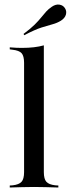

<svg xmlns="http://www.w3.org/2000/svg" viewBox="-20 -834 315 854"><path d="M131.5 -2.4Q103.2 -2.4 78.2 -1.6Q53.2 -0.8 23.4 0V-8.9L36.3 -9.7Q64.5 -12.9 75.8 -25.4Q87.1 -37.9 87.1 -68.5V-207.3H175V-68.5Q175 -37.9 186.3 -25.4Q197.6 -12.9 225.8 -9.7L239.5 -8.9V0Q208.9 -0.8 183.9 -1.6Q158.9 -2.4 131.5 -2.4ZM87.1 -207.3V-554.8Q87.1 -584.7 76.2 -597.2Q65.3 -609.7 34.7 -612.9L23.4 -614.5V-623.4Q41.9 -621.8 54.4 -621.4Q66.9 -621 79 -621Q106.5 -621 130.6 -623.8Q154.8 -626.6 175 -632.3V-623.4V-207.3ZM87.9 -677.4 84.7 -683.1Q116.1 -706.5 134.3 -724.6Q152.4 -742.7 163.7 -756.9Q175 -771 185.1 -782.3Q195.2 -793.5 210.5 -804Q228.2 -816.1 244.8 -813.3Q261.3 -810.5 269.4 -796.8Q277.4 -783.9 273 -768.5Q268.5 -753.2 250.8 -741.9Q233.9 -731.5 214.1 -726.2Q194.4 -721 164.9 -711.7Q135.5 -702.4 87.9 -677.4Z"/></svg>

Font: Playfair 144pt SemiCondensed Medium
Style: Regular
Weight: 500
Width: 4
Designer: Claus Eggers Sørensen
Foundry: Claus Eggers Sørensen
Version: Version 2.203